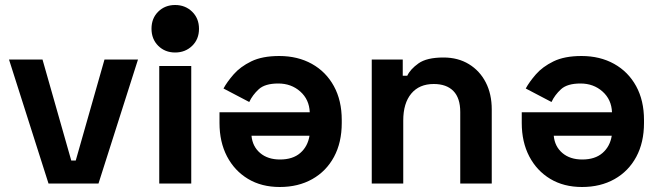

<svg xmlns="http://www.w3.org/2000/svg" viewBox="-20 -734 2646 768"><path d="M174 0 16 -496H150L265 -92H283L398 -496H532L374 0Z M745 -470V0H617V-470ZM776 -618.8Q776 -577 748.5 -550.5Q721 -524 680.5 -524Q640 -524 613 -550.7Q586 -577.5 586 -619.2Q586 -661 613 -687.5Q640 -714 680.5 -714Q721 -714 748.5 -687.3Q776 -660.5 776 -618.8Z M1347 -254V-242Q1347 -164 1316 -106.5Q1285 -49 1229 -17.5Q1173 14 1099 14Q1026 14 972 -18.5Q918 -51 888 -108.5Q858 -166 858 -242V-285H1219Q1217 -336 1181 -368Q1145 -400 1093 -400Q1040 -400 1015 -377Q990 -354 977 -326L874 -380Q888 -406 914.5 -436.5Q941 -467 985 -488.5Q1029 -510 1097 -510Q1171 -510 1227.5 -478.5Q1284 -447 1315.5 -389.5Q1347 -332 1347 -254ZM986 -191Q990 -148 1020.5 -122Q1051 -96 1100 -96Q1151 -96 1181 -122Q1211 -148 1218 -191Z M1467 0V-496H1591V-431H1609Q1621 -457 1654 -480.5Q1687 -504 1754 -504Q1812 -504 1855.5 -477.5Q1899 -451 1923 -404.5Q1947 -358 1947 -296V0H1821V-286Q1821 -342 1793.5 -370Q1766 -398 1715 -398Q1657 -398 1625 -359.5Q1593 -321 1593 -252V0Z M2556 -254V-242Q2556 -164 2525 -106.5Q2494 -49 2438 -17.5Q2382 14 2308 14Q2235 14 2181 -18.5Q2127 -51 2097 -108.5Q2067 -166 2067 -242V-285H2428Q2426 -336 2390 -368Q2354 -400 2302 -400Q2249 -400 2224 -377Q2199 -354 2186 -326L2083 -380Q2097 -406 2123.5 -436.5Q2150 -467 2194 -488.5Q2238 -510 2306 -510Q2380 -510 2436.5 -478.5Q2493 -447 2524.5 -389.5Q2556 -332 2556 -254ZM2195 -191Q2199 -148 2229.5 -122Q2260 -96 2309 -96Q2360 -96 2390 -122Q2420 -148 2427 -191Z"/></svg>

Font: Space 7353
Style: Regular
Weight: 400
Designer: Christine Claussen + Ruben Lyon  (Space 7353)
Version: Version 1.000;FEAKit 1.0